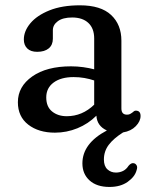

<svg xmlns="http://www.w3.org/2000/svg" viewBox="-20 -500 584 741"><path d="M49 -105.5Q49 -166 104.5 -205Q160 -244 254 -244Q278 -244 301.2 -240.8Q324.5 -237.5 343.5 -232.5V-351.5Q343.5 -390.5 321 -411.5Q298.5 -432.5 258.5 -432.5Q222.5 -432.5 203.2 -418.2Q184 -404 184 -383.5V-350.5Q184 -326.5 168 -313.2Q152 -300 123.5 -300Q98.5 -300 85.2 -313Q72 -326 72 -347.5Q72 -380 97.2 -410.2Q122.5 -440.5 171 -460Q219.5 -479.5 288.5 -479.5Q369 -479.5 408.8 -442.2Q448.5 -405 448.5 -343V-81.5Q448.5 -57.5 470 -57.5Q477.5 -57.5 482 -60Q486.5 -62.5 490 -65Q493.5 -68 496.8 -70.5Q500 -73 504 -73Q522.5 -73 522.5 -52.5Q522.5 -32 504 -13Q485.5 6 455 11Q418 34.5 399.5 59.2Q381 84 381 115.5Q381 141 394.5 153.5Q408 166 427.5 166Q442 166 454.8 159.8Q467.5 153.5 476 140Q486.5 127.5 496.5 130Q503 131 507.2 138Q511.5 145 507 157.5Q500.5 182 472.8 201.8Q445 221.5 402.5 221.5Q353.5 221.5 325.8 196.5Q298 171.5 298 130.5Q298 53.5 392.5 3.5Q354.5 -13.5 352 -53.5Q320.5 -22 278.8 -5Q237 12 192 12Q129 12 89 -19Q49 -50 49 -105.5ZM158.5 -124Q158.5 -88 181 -69.8Q203.5 -51.5 237.5 -51.5Q297.5 -51.5 343.5 -96V-189.5Q325.5 -195.5 305.8 -199Q286 -202.5 264 -202.5Q215.5 -202.5 187 -181.5Q158.5 -160.5 158.5 -124Z"/></svg>

Font: Fraunces 9pt SuperSoft
Style: Regular
Weight: 400
Version: Version 1.000;[b76b70a41]